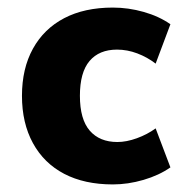

<svg xmlns="http://www.w3.org/2000/svg" viewBox="-20 -476 484 507"><path d="M278 11Q203 11 149.5 -17Q96 -45 67 -98Q38 -151 38 -223Q38 -295 67 -347.5Q96 -400 149.5 -428Q203 -456 278 -456Q319 -456 359.5 -444.5Q400 -433 430 -412L391 -308Q369 -325 342.5 -335Q316 -345 289 -345Q242 -345 216.5 -315Q191 -285 191 -223Q191 -161 217 -131Q243 -101 290 -101Q314 -101 341.5 -111Q369 -121 391 -137L430 -34Q400 -13 359 -1Q318 11 278 11Z"/></svg>

Font: Nunito Sans 12pt ExtraLight
Style: Weight 830 Width 84 Optical size 12.0 YTLC 445
Weight: 830
Width: 4
Designer: Vernon Adams
Foundry: Vernon Adams
Version: Version 3.101;gftools[0.9.27]